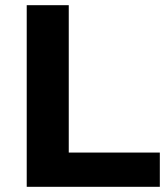

<svg xmlns="http://www.w3.org/2000/svg" viewBox="-20 -720 644 740"><path d="M83 -700H245V-132H596V0H83Z"/></svg>

Font: APTA Sans Regular
Style: Bold Italic
Weight: 700
Version: Version 7.200